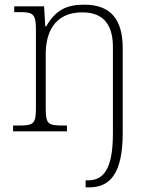

<svg xmlns="http://www.w3.org/2000/svg" viewBox="-20 -563 651 823"><path d="M347 240H363C447 240 506 187 506 8V-356C506 -483 452 -543 341 -543C264 -543 218 -519 178 -450H174L169 -536H41V-511H65C119 -511 134 -505 134 -439V-98C134 -30 122 -25 58 -25H36V0H267V-25H253C187 -25 176 -30 176 -97V-331C176 -419 210 -510 333 -510C430 -510 464 -449 464 -361V8C464 162 424 210 357 210H347Z"/></svg>

Font: Noto Serif Gurmukhi ExtraLight
Style: Regular
Weight: 200
Designer: Vaibhav Singh and the Monotype Design Team
Foundry: Monotype Imaging Inc.
Version: Version 2.004